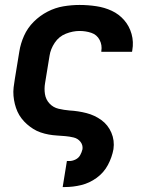

<svg xmlns="http://www.w3.org/2000/svg" viewBox="-20 -550 616 775"><path d="M233 205H242Q275 205 308 197Q341 189 370 168Q399 147 415.5 116Q432 85 438 52Q443 17 429.5 -14.5Q416 -46 389 -65.5Q362 -85 329 -93.5Q296 -102 261 -104Q238 -106 216.5 -111Q195 -116 180 -132Q165 -148 161.5 -170Q158 -192 162 -215L180 -325Q184 -352 201 -377.5Q218 -403 246 -414Q274 -425 301 -425Q326 -425 348.5 -417.5Q371 -410 382 -389Q393 -368 389 -344V-341H513Q513 -344 514 -347Q520 -381 511 -413Q502 -445 481 -469Q460 -493 431 -506.5Q402 -520 368.5 -525Q335 -530 301 -530Q269 -530 236 -524.5Q203 -519 172 -503Q141 -487 116 -462Q91 -437 77 -405.5Q63 -374 58 -342L40 -232Q37 -215 35 -197.5Q33 -180 34.5 -163Q36 -146 40 -130Q44 -114 50.5 -99.5Q57 -85 67 -72Q77 -59 89 -48.5Q101 -38 114.5 -29.5Q128 -21 144 -15.5Q160 -10 176.5 -7Q193 -4 210 -3Q227 -2 244 -0.5Q261 1 277.5 5Q294 9 304.5 22Q315 35 313 52Q310 65 303.5 76.5Q297 88 284.5 94Q272 100 260 100H250Z"/></svg>

Font: Iosevka Sparkle Oblique
Style: Bold
Weight: 700
Italic angle: -9°
Designer: Belleve Invis
Foundry: Belleve Invis
Version: Version 4.5.0; ttfautohint (v1.8.3)